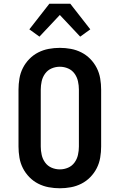

<svg xmlns="http://www.w3.org/2000/svg" viewBox="-20 -999 640 1027"><path d="M300 8Q270 8 240.5 2.5Q211 -3 184.5 -16.5Q158 -30 137 -51.5Q116 -73 102.5 -99.5Q89 -126 84 -156Q79 -186 79 -215V-520Q79 -549 84 -579Q89 -609 102.5 -635.5Q116 -662 137 -683.5Q158 -705 184.5 -718.5Q211 -732 240.5 -737.5Q270 -743 300 -743Q330 -743 359.5 -737.5Q389 -732 415.5 -718.5Q442 -705 463 -683.5Q484 -662 497.5 -635.5Q511 -609 516 -579Q521 -549 521 -520V-215Q521 -186 516 -156Q511 -126 497.5 -99.5Q484 -73 463 -51.5Q442 -30 415.5 -16.5Q389 -3 359.5 2.5Q330 8 300 8ZM300 -93Q323 -93 344 -102Q365 -111 378.5 -129.5Q392 -148 397 -170.5Q402 -193 402 -215V-520Q402 -542 397 -564.5Q392 -587 378.5 -605.5Q365 -624 344 -633Q323 -642 300 -642Q277 -642 256 -633Q235 -624 221.5 -605.5Q208 -587 203 -564.5Q198 -542 198 -520V-215Q198 -193 203 -170.5Q208 -148 221.5 -129.5Q235 -111 256 -102Q277 -93 300 -93ZM191 -803 137 -842 244 -979H356L463 -842L409 -803L300 -919Z"/></svg>

Font: Iosevka Plex Etoile
Style: Bold
Weight: 700
Designer: Belleve Invis
Foundry: Belleve Invis
Version: Version 25.1.1; ttfautohint (v1.8.4)